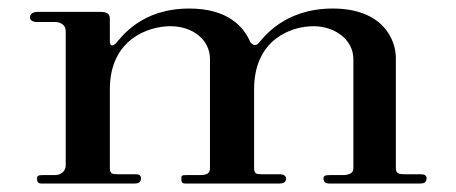

<svg xmlns="http://www.w3.org/2000/svg" viewBox="-20 -432 1073 452"><path d="M77.2 0H298C305.9 0 311.9 -3 311.9 -11.9C311.9 -18.8 307.9 -21.8 300 -21.8H256.4C245.5 -21.8 238.6 -22.8 238.6 -35.6V-221.8C238.6 -340.6 330.7 -370.3 381.2 -370.3C434.7 -370.3 474.3 -337.6 474.3 -293.1V-35.6C474.3 -24.8 468.3 -19.8 450.5 -19.8H418.8C407.9 -19.8 406.9 -18.8 406.9 -11.9C406.9 -4 407.9 0 415.8 0H639.6C646.5 0 653.5 -3 653.5 -11.9C653.5 -18.8 645.5 -21.8 639.6 -21.8H595C584.2 -21.8 578.2 -22.8 578.2 -35.6V-221.8C578.2 -340.6 667.3 -370.3 717.8 -370.3C768.3 -370.3 811.9 -338.6 811.9 -293.1V-35.6C811.9 -24.8 803 -19.8 785.1 -19.8H757.4C746.5 -19.8 741.6 -18.8 741.6 -11.9C741.6 -4 746.5 0 754.5 0H970.3C978.2 0 984.2 -3 984.2 -11.9C984.2 -18.8 980.2 -21.8 970.3 -21.8H933.7C920.8 -21.8 911.9 -22.8 911.9 -35.6V-296C911.9 -338.6 881.2 -411.9 763.4 -411.9C647.5 -411.9 599 -341.6 588.1 -329.7C580.2 -321.8 573.3 -327.7 569.3 -332.7C553.5 -370.3 514.9 -411.9 425.7 -411.9C311.9 -411.9 266.3 -344.6 252.5 -329.7C241.6 -319.8 238.6 -327.7 238.6 -334.7V-388.1C238.6 -401 229.7 -404 215.8 -404H68.3C57.4 -404 50.5 -399 50.5 -391.1C50.5 -384.2 57.4 -380.2 67.3 -380.2H108.9C121.8 -380.2 134.7 -374.3 134.7 -358.4V-42.6C134.7 -31.7 126.7 -19.8 108.9 -19.8H81.2C71.3 -19.8 67.3 -18.8 67.3 -11.9C67.3 -4 69.3 0 77.2 0Z"/></svg>

Font: Biblismive
Style: Regular
Weight: 400
Designer: Susan Drake
Foundry: Susan Drake
Version: Version 1.0; ttfautohint (v1.8.4.7-5d5b)